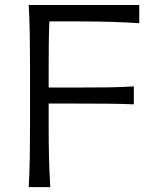

<svg xmlns="http://www.w3.org/2000/svg" viewBox="-20 -764 638 784"><path d="M97.3 0H185.3Q181.5 -62.4 180.1 -120.1Q178.7 -177.8 178.7 -246.5V-341.1H298.1Q369.3 -341.1 421.8 -340.6Q474.3 -340.1 526.5 -338V-411.4Q477.2 -408 424.5 -407.3Q371.8 -406.6 299 -406.6H178.7V-484.4Q178.7 -537.6 179.2 -583.8Q179.7 -629.9 181.6 -676.6H291.6Q374 -676.6 434.9 -674.7Q495.7 -672.9 548.6 -669.2V-743.5H97.3Q100.6 -680.9 101.6 -623Q102.6 -565 102.6 -495.5V-246.5Q102.6 -177.8 101.6 -120.1Q100.6 -62.4 97.3 0Z"/></svg>

Font: Pinar-VF
Style: Regular
Weight: 300
Designer: Amin Abedi
Version: Version 3.0